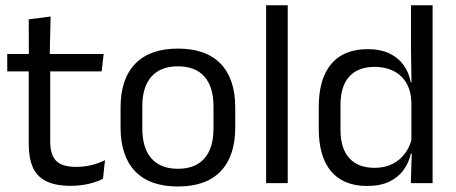

<svg xmlns="http://www.w3.org/2000/svg" viewBox="-20 -682 1697 715"><path d="M243.5 10Q187 10 152.5 -7Q118 -24 102.5 -58.5Q87 -93 87 -144.5V-452.5H167V-154Q167 -106 189 -83.2Q211 -60.5 263 -60.5Q292.5 -60.5 319.8 -67Q347 -73.5 371 -85.5L363.5 -16Q340 -4 308.5 3Q277 10 243.5 10ZM7 -416V-481H366L358.5 -416ZM87.5 -473 87 -610 168.5 -620.5 165 -473Z M642.5 12.5Q537.5 12.5 483.2 -44.2Q429 -101 429 -207.5V-282Q429 -388 483.5 -444.5Q538 -501 642.5 -501Q747.5 -501 801.8 -444.5Q856 -388 856 -282V-207.5Q856 -101 801.8 -44.2Q747.5 12.5 642.5 12.5ZM642.5 -53.5Q707.5 -53.5 741.2 -92Q775 -130.5 775 -203V-286.5Q775 -358.5 741.2 -396.8Q707.5 -435 642.5 -435Q578 -435 544 -396.8Q510 -358.5 510 -286.5V-203Q510 -130.5 544 -92Q578 -53.5 642.5 -53.5Z M971 0V-662.5H1051.5V0Z M1347 10.5Q1259 10.5 1213 -44Q1167 -98.5 1167 -203V-283.5Q1167 -388.5 1213.5 -443.8Q1260 -499 1350.5 -499Q1395.5 -499 1428.5 -483.8Q1461.5 -468.5 1482 -441Q1502.5 -413.5 1509.5 -376H1536L1512 -301.5Q1510.5 -344.5 1492.8 -373.8Q1475 -403 1444.8 -418Q1414.5 -433 1375.5 -433Q1313.5 -433 1280.8 -397Q1248 -361 1248 -291V-198Q1248 -129 1280.8 -93Q1313.5 -57 1375.5 -57Q1412.5 -57 1441 -71.2Q1469.5 -85.5 1488.2 -110.8Q1507 -136 1514 -168L1534 -110H1510Q1503 -77 1483.2 -49.5Q1463.5 -22 1430.2 -5.8Q1397 10.5 1347 10.5ZM1510 0 1513.5 -118 1512 -144V-348L1512.5 -365L1510.5 -503.5V-662.5H1591V0Z"/></svg>

Font: Anek Bangla Medium
Style: Regular
Weight: 400
Version: Version 1.003